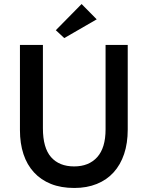

<svg xmlns="http://www.w3.org/2000/svg" viewBox="-20 -923 733 953"><path d="M349 10Q283 10 233 -10Q183 -30 148.5 -67.5Q114 -105 96.5 -158Q79 -211 79 -277V-700H193V-286Q193 -189 233.5 -143Q274 -97 348 -97Q421 -97 462.5 -143Q504 -189 504 -281V-700H614V-280Q614 -212 596 -158.5Q578 -105 544 -67.5Q510 -30 460.5 -10Q411 10 349 10ZM460 -827 299 -734 257 -773 385 -903Z"/></svg>

Font: Tilda Sans Semibold
Style: Regular
Weight: 600
Designer: ParaType Ltd
Foundry: ParaType Ltd
Version: Version 1.009